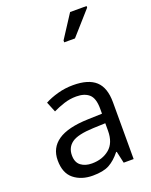

<svg xmlns="http://www.w3.org/2000/svg" viewBox="-176 -1058 912 1160"><g transform="rotate(-20 280.5 -478.0)"><path d="M288 -545Q386 -545 433 -502Q480 -459 480 -365V0H416L399 -76H395Q360 -32 321.5 -11Q283 10 215 10Q142 10 94 -28.5Q46 -67 46 -149Q46 -229 109 -272.5Q172 -316 303 -320L394 -323V-355Q394 -422 365 -448Q336 -474 283 -474Q241 -474 203 -461.5Q165 -449 132 -433L105 -499Q140 -518 188 -531.5Q236 -545 288 -545ZM314 -259Q214 -255 175.5 -227Q137 -199 137 -148Q137 -103 164.5 -82Q192 -61 235 -61Q303 -61 348 -98.5Q393 -136 393 -214V-262ZM327 -806V-818L423 -966H529V-956L396 -806Z"/></g></svg>

Font: Noto Sans Tifinagh APT
Style: Regular
Weight: 400
Designer: JamraPatel
Foundry: JamraPatel LLC
Version: Version 2.006; ttfautohint (v1.8.4.7-5d5b)